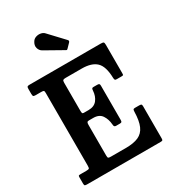

<svg xmlns="http://www.w3.org/2000/svg" viewBox="-234 -1127 1124 1251"><g transform="rotate(-30 328.0 -501.5)"><path d="M85.5 -671H44Q30.5 -671 27.5 -675.8Q24.5 -680.5 24.5 -693V-730Q24.5 -743 28.2 -746.5Q32 -750 44.5 -750H580Q596.5 -750 601 -746Q605.5 -742 605.5 -726V-516.5Q605.5 -504 604.2 -500.5Q603 -497 590 -497H555Q544 -497 541.5 -501.8Q539 -506.5 538.5 -516.5Q536.5 -603.5 501 -637.2Q465.5 -671 392 -671H270.5Q256.5 -671 251.5 -667.2Q246.5 -663.5 246.5 -648.5V-438.5Q246.5 -425.5 248.5 -420Q250.5 -414.5 259 -414.5H295.5Q338 -414.5 359.5 -442Q381 -469.5 383.5 -510.5Q384 -521 386.8 -525Q389.5 -529 398 -529H426Q437 -529 440.8 -525.5Q444.5 -522 444.5 -511.5V-256.5Q444.5 -244 441.5 -240Q438.5 -236 427 -236H399Q391.5 -236 387.5 -240Q383.5 -244 383 -255.5Q380 -296.5 360.2 -325.8Q340.5 -355 295.5 -355H263.5Q253.5 -355 250 -350Q246.5 -345 246.5 -331V-100.5Q246.5 -85.5 250.5 -82.2Q254.5 -79 270 -79H382Q441 -79 477 -95Q513 -111 530 -149.8Q547 -188.5 548.5 -256Q549 -268.5 551.5 -272.2Q554 -276 564.5 -276H596Q607.5 -276 611.5 -273Q615.5 -270 615.5 -258V-18Q615.5 -6 612.5 -3Q609.5 0 597.5 0H46Q33.5 0 29 -2.5Q24.5 -5 24.5 -18V-64.5Q24.5 -75.5 28 -77.2Q31.5 -79 42.5 -79H84Q101.5 -79 105.5 -83Q109.5 -87 109.5 -105V-650.5Q109.5 -665.5 105 -668.2Q100.5 -671 85.5 -671ZM362 -827 229 -902Q210 -912.5 203.8 -934.5Q197.5 -956.5 214 -981Q223.5 -995 240.5 -1000.2Q257.5 -1005.5 274.8 -1002.2Q292 -999 302.5 -987.5L405.5 -878Q414.5 -869 406 -860L377 -830Q373 -825.5 370.2 -824.5Q367.5 -823.5 362 -827Z"/></g></svg>

Font: Besley* Narrow Semi
Style: Regular
Weight: 600
Width: 4
Designer: Owen Earl
Foundry: indestructible type*
Version: Version 3.000; ttfautohint (v1.8.3)